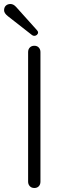

<svg xmlns="http://www.w3.org/2000/svg" viewBox="-50 -940 313 965"><path d="M91.3 -26.9V-678.2Q91.3 -692.4 99.9 -701.2Q108.4 -710 122.6 -710Q136.7 -710 145 -700.9Q153.3 -691.9 153.3 -678.2V-26.9Q153.3 -12.7 145 -3.9Q136.7 4.9 122.6 4.9Q108.4 4.9 99.9 -4.2Q91.3 -13.2 91.3 -26.9ZM31.2 -904.8 134.3 -790Q147.9 -776.4 135.3 -764.6Q129.4 -759.8 122.6 -759.8Q115.7 -759.8 110.4 -764.2L-10.7 -858.9Q-29.8 -874 -29.5 -888.7Q-29.3 -903.3 -20.5 -911.6Q-11.7 -919.9 2.9 -919.9Q17.6 -919.9 31.2 -904.8Z"/></svg>

Font: Nunito-Light
Style: Regular
Weight: 300
Designer: Vernon Adams
Foundry: newtypography
Version: Version 3.000